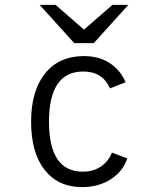

<svg xmlns="http://www.w3.org/2000/svg" viewBox="-20 -752 656 784"><path d="M107 -255Q107 -381 164 -452Q221 -523 323 -523Q383 -523 427 -495Q471 -467 493 -416L429 -391Q399 -460 320 -460Q180 -460 180 -255Q180 -51 318 -51Q361 -51 392 -72Q423 -93 437 -129L500 -105Q481 -51 431.5 -19.5Q382 12 315 12Q218 12 162.5 -58Q107 -128 107 -255ZM283 -576 142 -732H207L323 -631L439 -732H504L363 -576Z"/></svg>

Font: Overpass Mono Light
Style: Regular
Weight: 300
Monospace: yes
Designer: Delve Withrington, Dave Bailey
Foundry: Delve Fonts
Version: Version 1.000;DELV;Overpass